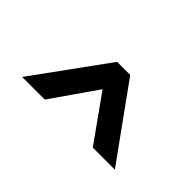

<svg xmlns="http://www.w3.org/2000/svg" viewBox="-38 -836 486 486"><g transform="rotate(45 205.0 -593.5)"><path d="M39 -495 182 -692H229L371 -495H292L205 -617L120 -495Z"/></g></svg>

Font: Alumni Sans Thin SemiBold
Style: Regular
Weight: 600
Version: Version 1.018